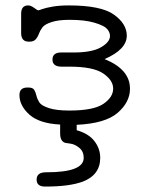

<svg xmlns="http://www.w3.org/2000/svg" viewBox="-20 -457 565 709"><path d="M51.8 -106Q51.8 -133.8 81.1 -133.8H85Q101.1 -133.8 106.4 -125Q111.8 -116.2 114.5 -104Q117.2 -91.8 125 -79.3Q132.8 -66.9 160.4 -57.9Q188 -48.8 235.8 -48.8Q325.7 -48.8 361.8 -73.5Q397.9 -98.1 397.9 -129.9Q397.9 -160.6 361.1 -185.8Q324.2 -210.9 235.8 -210.9H207Q173.8 -210.9 173.8 -237.1Q173.8 -263.2 206.1 -263.2H252Q319.8 -263.2 353 -282.5Q386.2 -301.8 386.2 -324.2Q386.2 -338.4 375 -350.6Q363.8 -362.8 328.4 -373.3Q293 -383.8 236.8 -383.8Q195.8 -383.8 170.4 -375.5Q145 -367.2 136.5 -355.7Q127.9 -344.2 123.5 -332Q119.1 -319.8 111.6 -311.5Q104 -303.2 88.9 -303.2H85.9Q59.1 -303.2 58.1 -333V-403.8Q57.1 -437 84 -437Q93.8 -437 106 -428Q118.2 -418.9 121.1 -418.9Q124 -418.9 136.5 -423.6Q148.9 -428.2 174.6 -432.6Q200.2 -437 233.9 -437Q353 -437 400.6 -403.1Q448.2 -369.1 448.2 -325.2Q448.2 -274.4 366.2 -238.8Q460.4 -200.7 460 -128.9Q460 -80.1 414.6 -40.5Q369.1 -1 263.2 3.9V23.9Q307.1 36.1 328.6 64Q350.1 91.8 350.1 126Q350.1 189 285.2 213.9Q235.4 231.9 148.9 231.9H146Q115.2 231.9 115.2 206.1Q115.2 179.2 149.9 179.2H151.9Q289.1 179.2 289.1 126Q289.1 102.1 272.5 88.6Q255.9 75.2 238.8 73.2L222.2 70.8Q202.1 65.9 202.1 36.1V2.9Q125 -1 88.4 -33.9Q51.8 -66.9 51.8 -106Z"/></svg>

Font: CMU Typewriter Text
Style: Light
Weight: 200
Version: Version 0.7.0